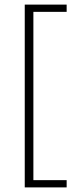

<svg xmlns="http://www.w3.org/2000/svg" viewBox="-20 -695 338 834"><path d="M87.5 119V-675H269.5V-643.5H125V87.5H269.5V119Z"/></svg>

Font: Anek Latin ExtraLight
Style: Regular
Weight: 250
Designer: Yesha Goshar
Foundry: Ek Type
Version: Version 1.003